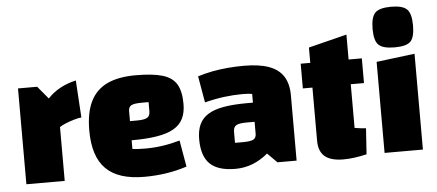

<svg xmlns="http://www.w3.org/2000/svg" viewBox="-51 -869 2271 998"><g transform="rotate(-5 1084.5 -369.5)"><path d="M150 -500 205 -434Q234 -465 271 -485Q308 -505 353 -515L365 -321Q350 -320 326.5 -313Q303 -306 282 -297.5Q261 -289 250 -281V0H50V-500Z M665 15Q597 15 547 -1Q497 -17 464.5 -49.5Q432 -82 416 -132Q400 -182 400 -250Q400 -342 428.5 -400.5Q457 -459 515.5 -487Q574 -515 665 -515Q755 -515 806 -499.5Q857 -484 878.5 -447Q900 -410 900 -345Q900 -300 884.5 -268.5Q869 -237 835.5 -217.5Q802 -198 747.5 -189Q693 -180 615 -180H585V-280H651Q690 -280 705 -289Q720 -298 720 -322V-370H684Q645 -370 630 -362Q615 -354 615 -332V-135Q636 -131 685 -131Q728 -131 772.5 -137.5Q817 -144 863 -157L887 -19Q835 -2 779.5 6.5Q724 15 665 15Z M1140 15Q1049 15 1007 -26Q965 -67 965 -155Q965 -200 979.5 -231.5Q994 -263 1025 -282.5Q1056 -302 1106.5 -311Q1157 -320 1230 -320H1290V-220H1218Q1179 -220 1164 -211Q1149 -202 1149 -178V-120H1191Q1230 -120 1245 -128Q1260 -136 1260 -158V-365Q1245 -369 1210 -369Q1165 -369 1116 -363Q1067 -357 1012 -343L988 -481Q1026 -493 1065.5 -500.5Q1105 -508 1146.5 -511.5Q1188 -515 1230 -515Q1310 -515 1360.5 -496.5Q1411 -478 1435.5 -439.5Q1460 -401 1460 -340V0H1360L1310 -50Q1233 15 1140 15Z M1704 15Q1638 15 1606.5 -11.5Q1575 -38 1575 -94V-580L1775 -630V-143Q1792 -140 1806.5 -138.5Q1821 -137 1834 -136L1825 -1Q1791 7 1760.5 11Q1730 15 1704 15ZM1525 -371V-500H1844V-371Z M1919 -475 2119 -500V0H1919ZM2019 -542Q1958 -542 1935.5 -564Q1913 -586 1913 -647Q1913 -709 1935.5 -731.5Q1958 -754 2019 -754Q2079 -754 2101.5 -731.5Q2124 -709 2124 -647Q2124 -586 2102.5 -564Q2081 -542 2019 -542Z"/></g></svg>

Font: Changa ExtraBold
Style: Regular
Weight: 800
Designer: Eduardo Rodriguez Tunni
Foundry: Eduardo Rodriguez Tunni
Version: Version 3.002; ttfautohint (v1.8.2)